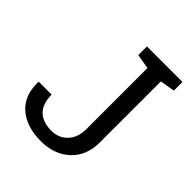

<svg xmlns="http://www.w3.org/2000/svg" viewBox="-199 -838 975 975"><g transform="rotate(45 289.0 -350.5)"><path d="M548.8 -710.9V-648.9L469.2 -635.3V-196.8Q469.2 -101.6 408.9 -45.7Q348.6 10.3 252.4 10.3Q149.9 10.3 89.4 -41.7Q28.8 -93.8 31.2 -192.9L32.2 -195.8H124.5Q124.5 -129.9 158 -97.4Q191.4 -64.9 252.4 -64.9Q305.7 -64.9 339.4 -100.8Q373 -136.7 373 -196.8V-635.3L293.5 -648.9V-710.9H469.2Z"/></g></svg>

Font: TypoPRO Roboto Slab
Style: Regular
Weight: 400
Designer: Google
Version: Version 1.100263; 2013; ttfautohint (v0.94.20-1c74) -l 8 -r 